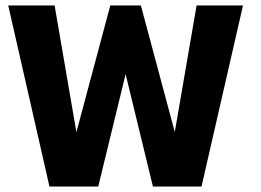

<svg xmlns="http://www.w3.org/2000/svg" viewBox="-20 -680 952 700"><path d="M714.7 0H537.5L424.9 -463.6H451.1L338.2 0H160.3L10 -660H179.1L259.3 -194H257.4L382.1 -660H493.6L618.5 -194H616.4L696.7 -660H865.9Z"/></svg>

Font: League Spartan Extralight
Style: Regular
Weight: 200
Foundry: The League of Moveable Type
Version: Version 2.300; ttfautohint (v1.8.3)